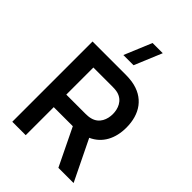

<svg xmlns="http://www.w3.org/2000/svg" viewBox="-279 -1100 1218 1218"><g transform="rotate(45 330.0 -491.0)"><path d="M70 0H190.5V-251.5H361.5L483.5 0H620L487 -273C569 -309.5 608.5 -388.5 608.5 -485.5C608.5 -604.5 550 -696.5 425 -716C406.5 -719 381.5 -720 367.5 -720H70ZM190.5 -364V-607H362.5C376 -607 394 -606 408 -602.5C468 -587 487 -531.5 487 -485.5C487 -439.5 468 -384 408 -369C394 -365 376 -364 362.5 -364ZM269 -797.5H360.5L437.5 -982.5H346Z"/></g></svg>

Font: Eudonet
Style: Bold
Weight: 700
Designer: Mikhail Sharanda
Foundry: Mikhail Sharanda
Version: Version 4.503;Glyphs 3.1.2 (3151)